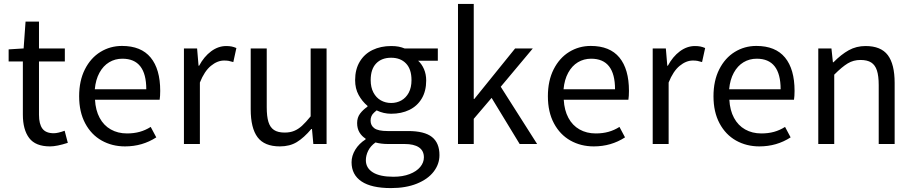

<svg xmlns="http://www.w3.org/2000/svg" viewBox="-20 -732 4644 976"><path d="M23.9 -419.4V-481L100.1 -485.8L109.9 -622.1H178.2V-485.8H309.6V-419.4H178.2V-148.4Q178.2 -101.6 195.6 -78.1Q212.9 -54.7 253.4 -54.7Q273.9 -54.7 308.6 -67.4L324.7 -5.9Q268.6 12.2 234.4 12.2Q160.6 12.2 128.4 -30.3Q96.2 -72.8 96.2 -149.4V-419.4Z M794.4 -270Q794.4 -242.7 791.5 -225.1H462.9Q465.8 -171.4 486.6 -132.8Q507.3 -94.2 543.2 -74Q579.1 -53.7 625.5 -53.7Q660.6 -53.7 689.9 -61.8Q719.2 -69.8 746.1 -86.9L774.4 -33.7Q703.6 12.2 615.7 12.2Q549.8 12.2 496.8 -17.6Q443.8 -47.4 413.1 -105Q382.3 -162.6 382.3 -242.7Q382.3 -321.8 411.6 -379.6Q440.9 -437.5 490.5 -468Q540 -498.5 600.1 -498.5Q697.3 -498.5 745.8 -439.5Q794.4 -380.4 794.4 -270ZM602.1 -433.6Q564.9 -433.6 534.9 -415.5Q504.9 -397.5 485.6 -362.3Q466.3 -327.1 461.9 -278.3H723.6Q723.6 -433.6 602.1 -433.6Z M981.9 -485.8 989.3 -397.9H992.2Q1017.1 -444.3 1053.2 -471.2Q1089.4 -498 1129.9 -498Q1145.5 -498 1157.5 -495.6Q1169.4 -493.2 1181.6 -487.8L1166 -416.5Q1151.9 -420.9 1142.3 -422.6Q1132.8 -424.3 1119.1 -424.3Q1085 -424.3 1052 -397.2Q1019 -370.1 996.1 -312.5V0H915V-485.8Z M1335.9 -485.8V-187Q1335.9 -140.1 1344.5 -112.3Q1353 -84.5 1372.8 -71.3Q1392.6 -58.1 1427.2 -58.1Q1454.6 -58.1 1475.3 -66.7Q1496.1 -75.2 1515.1 -92.5Q1534.2 -109.9 1559.1 -140.6V-485.8H1640.1V0H1572.8L1565.9 -76.2H1562.5Q1524.9 -31.7 1489 -9.8Q1453.1 12.2 1402.8 12.2Q1324.2 12.2 1289.3 -34.4Q1254.4 -81.1 1254.4 -176.3V-485.8Z M1838.4 -27.3Q1818.8 -39.6 1807.1 -59.3Q1795.4 -79.1 1795.4 -106.4Q1795.4 -134.3 1810.1 -154.1Q1824.7 -173.8 1848.1 -189.9V-193.8Q1820.8 -216.8 1803 -249.3Q1785.2 -281.7 1785.2 -324.7Q1785.2 -379.4 1808.8 -418.7Q1832.5 -458 1874 -478Q1915.5 -498 1968.3 -498Q1990.2 -498 2006.3 -494.9Q2022.5 -491.7 2036.6 -485.8H2205.6V-423.3H2105.5Q2124 -406.7 2135.3 -380.6Q2146.5 -354.5 2146.5 -322.8Q2146.5 -269 2123.8 -231Q2101.1 -192.9 2060.8 -173.3Q2020.5 -153.8 1968.3 -153.8Q1929.7 -153.8 1894.5 -170.9Q1892.6 -169.4 1882.6 -160.6Q1872.6 -151.9 1868.2 -141.6Q1863.8 -131.3 1863.8 -118.7Q1863.8 -93.8 1883.3 -79.8Q1902.8 -65.9 1949.7 -65.9H2054.2Q2137.7 -65.9 2175.8 -35.6Q2213.9 -5.4 2213.9 56.6Q2213.9 102.1 2184.6 140.4Q2155.3 178.7 2099.4 201.4Q2043.5 224.1 1967.3 224.1Q1868.2 224.1 1817.6 190.2Q1767.1 156.2 1767.1 92.8Q1767.1 60.1 1786.1 28.8Q1805.2 -2.4 1838.4 -23.4ZM1968.3 -438.5Q1919.9 -438.5 1892.1 -409.4Q1864.3 -380.4 1864.3 -324.7Q1864.3 -288.1 1878.2 -261.7Q1892.1 -235.4 1915.8 -221.9Q1939.5 -208.5 1968.3 -208.5Q1997.1 -208.5 2020.5 -221.7Q2043.9 -234.9 2057.9 -261Q2071.8 -287.1 2071.8 -324.7Q2071.8 -380.4 2043.9 -409.4Q2016.1 -438.5 1968.3 -438.5ZM2134.8 67.9Q2134.8 34.2 2109.6 17.1Q2084.5 0 2036.1 0H1951.7Q1917.5 0 1888.7 -7.8Q1863.8 9.8 1851.8 33.9Q1839.8 58.1 1839.8 82.5Q1839.8 122.1 1875.5 144.3Q1911.1 166.5 1980 166.5Q2027.3 166.5 2062.5 152.8Q2097.7 139.2 2116.2 116.7Q2134.8 94.2 2134.8 67.9Z M2388.2 -711.9V-229H2391.1L2598.6 -485.8H2688.5L2525.4 -291L2710.4 0H2621.6L2479 -234.4L2388.2 -127.9V0H2308.1V-711.9Z M3177.2 -270Q3177.2 -242.7 3174.3 -225.1H2845.7Q2848.6 -171.4 2869.4 -132.8Q2890.1 -94.2 2926 -74Q2961.9 -53.7 3008.3 -53.7Q3043.5 -53.7 3072.8 -61.8Q3102.1 -69.8 3128.9 -86.9L3157.2 -33.7Q3086.4 12.2 2998.5 12.2Q2932.6 12.2 2879.6 -17.6Q2826.7 -47.4 2795.9 -105Q2765.1 -162.6 2765.1 -242.7Q2765.1 -321.8 2794.4 -379.6Q2823.7 -437.5 2873.3 -468Q2922.9 -498.5 2982.9 -498.5Q3080.1 -498.5 3128.7 -439.5Q3177.2 -380.4 3177.2 -270ZM2984.9 -433.6Q2947.8 -433.6 2917.7 -415.5Q2887.7 -397.5 2868.4 -362.3Q2849.1 -327.1 2844.7 -278.3H3106.4Q3106.4 -433.6 2984.9 -433.6Z M3364.7 -485.8 3372.1 -397.9H3375Q3399.9 -444.3 3436 -471.2Q3472.2 -498 3512.7 -498Q3528.3 -498 3540.3 -495.6Q3552.2 -493.2 3564.5 -487.8L3548.8 -416.5Q3534.7 -420.9 3525.1 -422.6Q3515.6 -424.3 3502 -424.3Q3467.8 -424.3 3434.8 -397.2Q3401.9 -370.1 3378.9 -312.5V0H3297.9V-485.8Z M4019 -270Q4019 -242.7 4016.1 -225.1H3687.5Q3690.4 -171.4 3711.2 -132.8Q3731.9 -94.2 3767.8 -74Q3803.7 -53.7 3850.1 -53.7Q3885.3 -53.7 3914.6 -61.8Q3943.8 -69.8 3970.7 -86.9L3999 -33.7Q3928.2 12.2 3840.3 12.2Q3774.4 12.2 3721.4 -17.6Q3668.5 -47.4 3637.7 -105Q3606.9 -162.6 3606.9 -242.7Q3606.9 -321.8 3636.2 -379.6Q3665.5 -437.5 3715.1 -468Q3764.6 -498.5 3824.7 -498.5Q3921.9 -498.5 3970.5 -439.5Q4019 -380.4 4019 -270ZM3826.7 -433.6Q3789.6 -433.6 3759.5 -415.5Q3729.5 -397.5 3710.2 -362.3Q3690.9 -327.1 3686.5 -278.3H3948.2Q3948.2 -433.6 3826.7 -433.6Z M4206.5 -485.8 4213.9 -415.5H4216.8Q4255.9 -455.1 4294.4 -476.6Q4333 -498 4379.9 -498Q4458 -498 4492.9 -451.9Q4527.8 -405.8 4527.8 -310.5V0H4446.8V-299.3Q4446.8 -346.2 4437.7 -373.8Q4428.7 -401.4 4408.7 -414.3Q4388.7 -427.2 4354 -427.2Q4318.4 -427.2 4289.6 -409.9Q4260.7 -392.6 4220.7 -352.5V0H4139.6V-485.8Z"/></svg>

Font: Varta
Style: Regular
Weight: 400
Designer: Joana Correia, Viktoriya Grabowska, Eben Sorkin
Foundry: Sorkin Type
Version: Version 1.003; ttfautohint (v1.3) -l 8 -r 24 -G 200 -x 12 -H